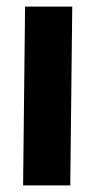

<svg xmlns="http://www.w3.org/2000/svg" viewBox="-20 -886 289 582"><path d="M193 -324H50L56 -866H199Z"/></svg>

Font: Covid19
Style: Regular
Weight: 400
Designer: Peter Wiegel
Foundry: (c) CAT - Ing. Peter Wiegel.  for Rudolf Maass + Partner GmbH
Version: Version 001.000